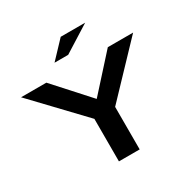

<svg xmlns="http://www.w3.org/2000/svg" viewBox="-216 -1224 1415 1428"><g transform="rotate(-30 491.0 -509.5)"><path d="M490.2 -1019H700.2L471.2 -875H354ZM972.2 -776.9 580.1 -365.2V0H401.9V-365.2L9.8 -776.9H227.1L491.2 -484.9L754.9 -776.9Z"/></g></svg>

Font: Sporting Grotesque
Style: Bold
Weight: 700
Designer: Lucas LE BIHAN
Foundry: Lucas LE BIHAN
Version: Version 2.002;PS 2.2;hotconv 1.0.88;makeotf.lib2.5.647800